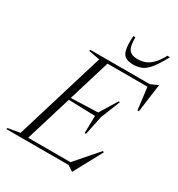

<svg xmlns="http://www.w3.org/2000/svg" viewBox="-254 -1058 1135 1224"><g transform="rotate(30 313.5 -446.0)"><path d="M253 -680.5 171 -696 173.5 -705H319L104 0H-37.5L-35 -9L53 -24.5ZM605.5 -691.5 639.5 -683.5H265L272 -705H612L662 -728H665.5L637.5 -521H627ZM459 25.5 421 0H56.5L63.5 -21.5H461.5L415 -13.5L566 -187L574.5 -181.5L462.5 25.5ZM417.5 -227.5H407.5L410 -355L184 -361.5L189 -376L416.5 -384L494 -510.5H504L447 -368.5ZM464.5 -804Q496 -804 522.8 -815.5Q549.5 -827 573 -852.2Q596.5 -877.5 618 -918H637Q603 -855 575.8 -820.5Q548.5 -786 520.8 -773Q493 -760 457 -760Q419.5 -760 398.5 -773.2Q377.5 -786.5 370.5 -820.8Q363.5 -855 367 -918H382.5Q382 -875.5 389.2 -850.5Q396.5 -825.5 414.5 -814.8Q432.5 -804 464.5 -804Z"/></g></svg>

Font: Newsreader 60pt Light
Style: Italic
Weight: 300
Italic angle: -17°
Designer: Hugues Gentile
Foundry: Production Type
Version: Version 1.003